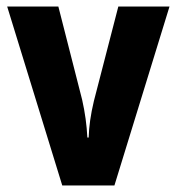

<svg xmlns="http://www.w3.org/2000/svg" viewBox="-20 -662 542 589"><path d="M171 -93H331L500 -642H343L268 -352C258 -310 253 -274 252 -240H248C246 -279 241 -316 232 -356L159 -642H2Z"/></svg>

Font: Noto Sans Kannada UI Condensed ExtraBold
Style: Regular
Weight: 800
Width: 3
Designer: Jelle Bosma - Monotype Design Team
Foundry: Monotype Imaging Inc.
Version: Version 2.005